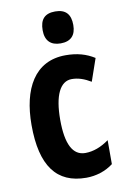

<svg xmlns="http://www.w3.org/2000/svg" viewBox="-87 -814 573 876"><g transform="rotate(-10 199.5 -376.0)"><path d="M232 -762C183 -762 161 -737 161 -687C161 -639 186 -614 232 -614C279 -614 303 -639 303 -687C303 -736 281 -762 232 -762ZM241 10C286 10 331 -4 366 -31V-142C330 -116 293 -102 256 -102C198 -102 169 -158 169 -271C169 -384 199 -445 253 -445C283 -445 311 -435 341 -417L377 -521C339 -545 297 -557 244 -557C100 -557 36 -437 36 -270C36 -80 104 10 241 10Z"/></g></svg>

Font: Noto Sans Lao Looped ExtraCondensed
Style: Bold
Weight: 700
Width: 2
Designer: Mark Frömberg, Ben Mitchell
Foundry: The Fontpad Ltd
Version: Version 1.002